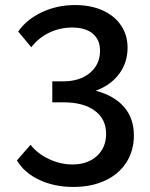

<svg xmlns="http://www.w3.org/2000/svg" viewBox="-20 -730 595 760"><path d="M47 -95 101 -157Q128 -122 173.5 -100.5Q219 -79 267 -79Q327 -79 363.5 -112.5Q400 -146 400 -200Q400 -259 355 -292Q310 -325 231 -325H187V-408H230Q296 -408 336 -441.5Q376 -475 376 -529Q376 -573 347 -597Q318 -621 266 -621Q217 -621 174.5 -600.5Q132 -580 104 -543L52 -605Q85 -653 145.5 -681.5Q206 -710 277 -710Q339 -710 386 -689Q433 -668 459 -629.5Q485 -591 485 -541Q485 -483 452 -438Q419 -393 359 -371Q433 -351 471.5 -306Q510 -261 510 -194Q510 -134 480.5 -87.5Q451 -41 396.5 -15.5Q342 10 271 10Q195 10 135.5 -18Q76 -46 47 -95Z"/></svg>

Font: Sarabun Medium
Style: Regular
Weight: 500
Designer: Suppakit Chalermlarp | Katatrad Co.,Ltd.
Foundry: Cadson Demak Co.,Ltd.
Version: Version 1.000; ttfautohint (v1.6)